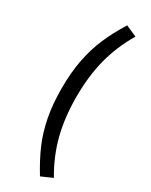

<svg xmlns="http://www.w3.org/2000/svg" viewBox="-233 -779 786 1002"><g transform="rotate(30 159.5 -278.0)"><path d="M276.9 -703.6Q219.7 -607.4 193.4 -505.1Q167 -402.8 167 -277.8Q167 -153.3 193.4 -51Q219.7 51.3 276.9 147.9L210 177.2Q165 104 136.7 38.3Q108.4 -27.3 93.3 -104.5Q78.1 -181.6 78.1 -277.8Q78.1 -374 93.3 -451.2Q108.4 -528.3 136.7 -594.2Q165 -660.2 210 -732.9Z"/></g></svg>

Font: Varta
Style: Bold
Weight: 700
Designer: Joana Correia, Viktoriya Grabowska, Eben Sorkin
Foundry: Sorkin Type
Version: Version 1.002; ttfautohint (v1.3) -l 8 -r 24 -G 200 -x 12 -H